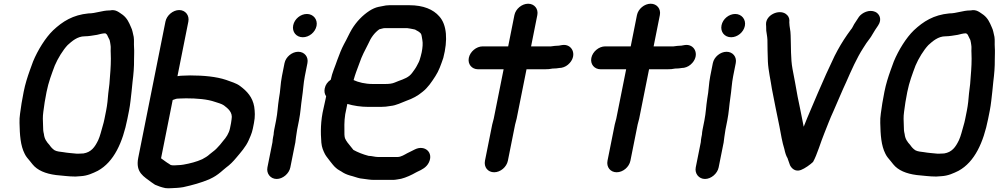

<svg xmlns="http://www.w3.org/2000/svg" viewBox="-20 -779 5363 1031"><path d="M455.1 -707C371.4 -698.8 316.6 -664.4 265 -616C223.9 -576.3 182.8 -509.8 157.6 -449L140.1 -401C127.2 -364.7 115.6 -328.8 107.1 -286C103 -265.3 99.2 -245 95.9 -225C90.9 -186.2 83.1 -151 84.8 -119C86.2 -54.6 89.6 2.2 112.6 47C120.2 63.2 130.3 72.9 140.8 86L154.4 103C180.6 135.7 224.3 153.7 280.9 161C316.6 163.8 346.8 169 385.3 169C395.4 168.3 404.9 167.7 413.7 167C449.3 165 478.2 151.4 505.4 138C592.1 90.5 639 -15 663.9 -140L672.9 -185C679.7 -219 682.9 -257 686.7 -289L691.7 -339C697.2 -383 700.3 -419.8 699.8 -460C699.8 -483.1 701.5 -503.4 699.8 -525C698.3 -544.9 700.8 -562.7 698 -581C693.1 -600.3 691.5 -617.3 683.4 -633C672.3 -659.1 662.6 -680.8 639.5 -699C619.8 -711.8 602.3 -730.3 570.3 -723H568.3C528.7 -723 494 -707 455.1 -707ZM545.8 -600C547.8 -598.4 552.5 -595.4 554.4 -593C559.8 -582.5 563.3 -573.6 568.6 -564C571 -556 571.9 -547 573.4 -538C576.1 -524.7 573.2 -509.5 574.6 -494C576.6 -455.1 574.3 -410.9 570.5 -368L567.5 -328L561.3 -277C559.2 -248.9 556 -215.2 549.9 -185L540.9 -140C538.4 -127.3 535.3 -115 531.6 -103C524.4 -78.7 517.5 -48 507.2 -26C489.2 11.2 469.8 38.3 428 45C421.3 45 413.9 45.3 405.8 46H389.8C369 43.9 340.2 41.9 319.4 38C304.8 36.3 285 34.5 273.4 28C261.2 20.1 253.2 10.6 245.2 -1C230.6 -16.7 218.4 -33 215.8 -59C211.8 -75.2 211.4 -83.8 211.2 -106C210.4 -131.8 208.6 -150.1 212.7 -179C216.3 -210.6 222.8 -249.5 229.9 -285C240.7 -338.9 257.1 -381.1 274.2 -427C290.2 -464.9 318.2 -510.7 343.2 -537C366.2 -557.9 395.8 -584 434.6 -584C456.7 -584 480.4 -588.9 501.2 -592C513.9 -595.3 531.2 -600 543.8 -600Z M907.3 -242 919.1 -246C926.2 -249.2 934.4 -250 944.9 -250C955.6 -250 967 -250.3 979.1 -251C1036.6 -251 1093.9 -246.4 1134.3 -232C1149.3 -227 1170.4 -221.7 1182.5 -213C1203.5 -196.8 1231.2 -176.3 1223.5 -138C1222.9 -131.3 1221.9 -124.7 1220.6 -118L1215 -90C1209.5 -62.4 1193.4 -39.5 1178.6 -23C1169.3 -10.6 1154.2 7.8 1143.4 18C1132.2 30.2 1117.4 38.8 1106.2 49C1093.8 60.8 1081 67.6 1065.8 76C1035.4 89.8 1000.9 98.7 965 105L950.6 107C931 107 899.2 114 889.6 102C872.8 92.6 860.7 81.8 844.8 71ZM942.2 -725C908.8 -725 875 -696.3 868.4 -663L722.4 68C706.3 148.6 753.3 169 794.9 201L812.5 213C827.5 219.8 848.5 227.2 867.9 231C887.4 233.9 908.8 230 929.1 230C940.5 229.3 952.1 228 963.9 226C1013.9 215 1060.6 202 1103.3 184L1123.3 174C1141.4 164.7 1162.7 148.1 1178.2 134L1193.8 121C1214.8 105.8 1232 88.3 1249.6 67C1271.9 40.5 1300.2 8.9 1315 -25L1326.2 -51C1331.2 -63 1335 -75.3 1337.6 -88L1343.6 -118C1350.8 -154.2 1348.6 -180.1 1345.1 -206C1336.2 -257.1 1307 -289 1269.3 -317C1248.8 -332.7 1221 -339.7 1193.9 -350C1142 -367.5 1073.5 -374 1000.7 -374C989.2 -373.3 978.8 -373 969.5 -373C956.1 -373 943.9 -372 932.9 -370L991.4 -663C998 -696.3 975.7 -725 942.2 -725Z M1507.8 -440 1493.9 -370C1485.6 -328.7 1486 -290.5 1477.9 -250C1471.2 -207.7 1470.9 -174.8 1462.4 -132L1452.8 -84C1450.8 -74 1449.6 -64.7 1449.2 -56L1446.4 -42C1444.7 -33.3 1443.6 -24.7 1443.2 -16L1416 120C1409.5 153 1432.6 182 1465.7 182C1498.7 182 1532.5 153 1539 120L1563.8 -4C1567.4 -16.9 1566.9 -29.5 1569.4 -42C1572 -54.9 1573.1 -70.8 1575.8 -84L1585.4 -132C1594.3 -176.8 1595.2 -210.6 1601.9 -255C1607.9 -292.7 1609.2 -331.7 1616.9 -370L1630.8 -440C1637.5 -473.3 1615 -501 1581.5 -501C1548.1 -501 1514.5 -473.3 1507.8 -440ZM1554.4 -643C1547.3 -607.8 1570.7 -579 1606.1 -579C1640.1 -579 1672.9 -605.8 1679.8 -640C1686.7 -674.8 1662.3 -704 1628 -704C1594.1 -704 1561.2 -677.2 1554.4 -643Z M1959.4 58C1929.2 50.1 1900.8 38.8 1877.8 26L1845 -15C1839.1 -22.3 1836.9 -28.2 1832.4 -37C1828.9 -48.7 1829.2 -63.7 1829.4 -82C1828.7 -119.3 1829.3 -152.7 1840.3 -197L1845.1 -221C1877.3 -211.3 1917.4 -205 1958.9 -205H2024.9C2043.4 -205 2060.6 -206.9 2076.9 -210C2108.1 -212.8 2136.5 -228.4 2162.5 -238C2196.1 -249.7 2223.3 -264.5 2249.1 -286C2278.1 -308.8 2297.4 -338.3 2317.9 -370C2336.8 -398.9 2347.5 -430.4 2360.4 -468C2385.4 -563.4 2379.8 -646.2 2338.9 -691C2306.7 -728.3 2253.7 -751 2177.9 -751H2070.9C2058.9 -751 2046.3 -749.3 2032.9 -746L2012.1 -742C1996.8 -738.7 1980.7 -731.7 1963.9 -721C1926.8 -696.8 1893.8 -662.5 1869.2 -622C1855.5 -599.2 1841.1 -566.1 1827.2 -542C1813.7 -516.7 1802.5 -487.7 1791.2 -457C1779.6 -421.6 1763.8 -389.8 1756.1 -351C1738.3 -339 1727.5 -323.3 1723.7 -304C1720.5 -288 1723 -274 1731.3 -262L1728.7 -249C1724.4 -231 1720.8 -214.3 1717.7 -199C1700.8 -128.9 1701.3 -67.8 1705.6 -13C1708.1 13.8 1715.9 30.4 1725.2 49C1732.4 62.6 1744.6 75.1 1753.4 88L1767 105C1772.9 112.3 1778.7 118.3 1784.4 123C1794.3 132.7 1810.3 139.3 1822.5 148C1836.4 156.4 1854 162.5 1872.7 167C1892 172.1 1906.4 179.5 1929.9 181C1949.5 183.2 1966.3 187 1987.7 187H2090.7C2104.3 187 2121.1 182.8 2133.9 181C2159.8 174.8 2192 159.7 2213.7 147C2216.7 145 2219.3 143.7 2221.5 143C2246.6 131.5 2269.7 120 2282.7 94C2309.9 39.5 2260.3 -2.5 2208.4 23C2195.1 30.8 2180.3 36 2166.2 44C2153.2 51 2133.4 64 2115.2 64H2009.2C1993.1 64 1976.4 58 1959.4 58ZM2046.4 -628H2166.4C2173.4 -626.7 2178.9 -625.8 2182.9 -625.5C2191.9 -624.7 2200.7 -621.2 2209.8 -620L2210.6 -619L2226.8 -610C2230.9 -607.3 2234.9 -604 2238.8 -600C2239.7 -598 2240.7 -596.3 2241.8 -595C2244.9 -587.2 2246.2 -572 2247.8 -565C2251.4 -547.1 2249.3 -522.2 2244.4 -498C2241.6 -483.9 2236.7 -468.1 2233 -456L2229 -446C2221 -431 2215.5 -418.3 2206 -405.5C2197.3 -393.8 2190.7 -382.4 2179.5 -373C2156.8 -354.1 2126.9 -348.2 2100.1 -336C2086.3 -329.7 2068 -328 2049.5 -328H1980.5C1941.1 -328 1904 -337.1 1878.7 -349C1883.2 -365 1887.7 -379.3 1892.3 -392L1909.4 -438C1923.8 -480.7 1938.9 -506.9 1957.6 -544C1971.9 -577.8 1991.5 -603.6 2017.2 -622H2018.2C2026.9 -623.7 2037.1 -628 2046.4 -628Z M2742.3 -698 2708.8 -530H2571.8C2537.9 -530 2504.1 -501.6 2497.4 -468C2490.7 -434.4 2513.4 -407 2547.3 -407H2684.3L2631.3 -142C2629.4 -132.3 2624.9 -119.5 2623 -110L2584.2 84C2577.4 118.1 2599.4 146 2633.4 146C2667.3 146 2700.4 118.1 2707.2 84L2746 -110C2747.8 -119.3 2752.3 -131.6 2754.3 -142L2807.3 -407H2905.3C2921.3 -407 2934.2 -408 2948.1 -411H2951.1C2961.7 -411 2972.6 -412 2983.7 -414L2994.9 -415C3012.2 -418.3 3027.1 -427 3039.5 -441C3080 -486.4 3051 -545.5 2998.2 -537L2986.8 -535C2984.7 -534.3 2982.9 -534 2981.6 -534C2966.4 -534 2951.6 -531.6 2938.8 -530H2831.8L2865.3 -698C2872 -731.3 2849.5 -759 2816 -759C2782.6 -759 2749 -731.3 2742.3 -698Z M3400.3 -698 3366.8 -530H3229.8C3195.9 -530 3162.1 -501.6 3155.4 -468C3148.7 -434.4 3171.4 -407 3205.3 -407H3342.3L3289.3 -142C3287.4 -132.3 3282.9 -119.5 3281 -110L3242.2 84C3235.4 118.1 3257.4 146 3291.4 146C3325.3 146 3358.4 118.1 3365.2 84L3404 -110C3405.8 -119.3 3410.3 -131.6 3412.3 -142L3465.3 -407H3563.3C3579.3 -407 3592.2 -408 3606.1 -411H3609.1C3619.7 -411 3630.6 -412 3641.7 -414L3652.9 -415C3670.2 -418.3 3685.1 -427 3697.5 -441C3738 -486.4 3709 -545.5 3656.2 -537L3644.8 -535C3642.7 -534.3 3640.9 -534 3639.6 -534C3624.4 -534 3609.6 -531.6 3596.8 -530H3489.8L3523.3 -698C3530 -731.3 3507.5 -759 3474 -759C3440.6 -759 3407 -731.3 3400.3 -698Z M3807.8 -440 3793.9 -370C3785.6 -328.7 3786 -290.5 3777.9 -250C3771.2 -207.7 3770.9 -174.8 3762.4 -132L3752.8 -84C3750.8 -74 3749.6 -64.7 3749.2 -56L3746.4 -42C3744.7 -33.3 3743.6 -24.7 3743.2 -16L3716 120C3709.5 153 3732.6 182 3765.7 182C3798.7 182 3832.5 153 3839 120L3863.8 -4C3867.4 -16.9 3866.9 -29.5 3869.4 -42C3872 -54.9 3873.1 -70.8 3875.8 -84L3885.4 -132C3894.3 -176.8 3895.2 -210.6 3901.9 -255C3907.9 -292.7 3909.2 -331.7 3916.9 -370L3930.8 -440C3937.5 -473.3 3915 -501 3881.5 -501C3848.1 -501 3814.5 -473.3 3807.8 -440ZM3854.4 -643C3847.3 -607.8 3870.7 -579 3906.1 -579C3940.1 -579 3972.9 -605.8 3979.8 -640C3986.7 -674.8 3962.3 -704 3928 -704C3894.1 -704 3861.2 -677.2 3854.4 -643Z M4093.4 -648.3 4094.1 -636.7C4094.4 -628.2 4094.6 -620.8 4094.6 -614.2C4096.2 -598.8 4099.9 -585.8 4100.9 -565.5C4101.7 -531.3 4101.3 -484.1 4103.4 -447.7C4105.7 -400.4 4118.5 -346.9 4125.1 -301C4137.4 -239.3 4152.5 -159.5 4165.2 -101.2C4172.7 -61.1 4180.5 -14.1 4191.8 21.2C4196.1 41.1 4200.8 57.7 4209.7 71.7L4209.5 72.5L4222.3 108.5C4231.1 125.8 4250.8 144.9 4280.8 133.8C4301.9 125.9 4332.1 104 4345.9 90.6C4367.5 52.7 4387.5 -17.8 4406.8 -64.2C4423.8 -106.2 4437.2 -143.2 4455.4 -182.1C4471.6 -218.2 4505.4 -299.5 4523.3 -336.9C4551.9 -402.1 4580.4 -466.9 4614.9 -520.5L4632.3 -547.5C4644.8 -566.1 4654.5 -575.1 4664.7 -594.3C4674.1 -610.9 4685.2 -627.4 4695.2 -642C4718.3 -675.9 4701.7 -705.6 4679.8 -715.4C4647.6 -729.8 4609.1 -710.9 4592.5 -688.8C4583.9 -676.1 4575.9 -662.6 4566.6 -649.2C4561.6 -641 4556.1 -626.7 4548.7 -619.5C4543.4 -612.9 4536.9 -603.9 4529.3 -592.5C4504 -556 4483.3 -521.3 4461.5 -478.2C4429.7 -411.6 4403.2 -353.6 4371.9 -280.2C4342.9 -209.9 4322.5 -167.2 4295.7 -98.4C4293.2 -112.8 4290.6 -126.3 4287.7 -138.9C4278.9 -179.8 4273.6 -213.4 4263 -260.4C4253.1 -316.1 4246.2 -355.3 4235.6 -408.9C4225.3 -463.1 4228 -530.9 4225.6 -589C4225.2 -618 4219 -632.5 4218.4 -658.2L4218.8 -670C4218.3 -684.3 4211.8 -695.9 4199.2 -704.6C4161.9 -730.3 4091.8 -698.5 4093.4 -648.3Z M5077.1 -707C4993.4 -698.8 4938.6 -664.4 4887 -616C4845.9 -576.3 4804.8 -509.8 4779.6 -449L4762.1 -401C4749.2 -364.7 4737.6 -328.8 4729.1 -286C4725 -265.3 4721.2 -245 4717.9 -225C4712.9 -186.2 4705.1 -151 4706.8 -119C4708.2 -54.6 4711.6 2.2 4734.6 47C4742.2 63.2 4752.3 72.9 4762.8 86L4776.4 103C4802.6 135.7 4846.3 153.7 4902.9 161C4938.6 163.8 4968.8 169 5007.3 169C5017.4 168.3 5026.9 167.7 5035.7 167C5071.3 165 5100.2 151.4 5127.4 138C5214.1 90.5 5261 -15 5285.9 -140L5294.9 -185C5301.7 -219 5304.9 -257 5308.7 -289L5313.7 -339C5319.2 -383 5322.3 -419.8 5321.8 -460C5321.8 -483.1 5323.5 -503.4 5321.8 -525C5320.3 -544.9 5322.8 -562.7 5320 -581C5315.1 -600.3 5313.5 -617.3 5305.4 -633C5294.3 -659.1 5284.6 -680.8 5261.5 -699C5241.8 -711.8 5224.3 -730.3 5192.3 -723H5190.3C5150.7 -723 5116 -707 5077.1 -707ZM5167.8 -600C5169.8 -598.4 5174.5 -595.4 5176.4 -593C5181.8 -582.5 5185.3 -573.6 5190.6 -564C5193 -556 5193.9 -547 5195.4 -538C5198.1 -524.7 5195.2 -509.5 5196.6 -494C5198.6 -455.1 5196.3 -410.9 5192.5 -368L5189.5 -328L5183.3 -277C5181.2 -248.9 5178 -215.2 5171.9 -185L5162.9 -140C5160.4 -127.3 5157.3 -115 5153.6 -103C5146.4 -78.7 5139.5 -48 5129.2 -26C5111.2 11.2 5091.8 38.3 5050 45C5043.3 45 5035.9 45.3 5027.8 46H5011.8C4991 43.9 4962.2 41.9 4941.4 38C4926.8 36.3 4907 34.5 4895.4 28C4883.2 20.1 4875.2 10.6 4867.2 -1C4852.6 -16.7 4840.4 -33 4837.8 -59C4833.8 -75.2 4833.4 -83.8 4833.2 -106C4832.4 -131.8 4830.6 -150.1 4834.7 -179C4838.3 -210.6 4844.8 -249.5 4851.9 -285C4862.7 -338.9 4879.1 -381.1 4896.2 -427C4912.2 -464.9 4940.2 -510.7 4965.2 -537C4988.2 -557.9 5017.8 -584 5056.6 -584C5078.7 -584 5102.4 -588.9 5123.2 -592C5135.9 -595.3 5153.2 -600 5165.8 -600Z"/></svg>

Font: Smoothie
Style: It
Weight: 400
Foundry: Cannot Into Space Fonts
Version: Version 0.8